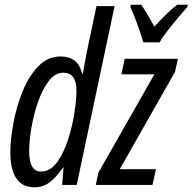

<svg xmlns="http://www.w3.org/2000/svg" viewBox="-20 -786 818 816"><path d="M127 10Q164 10 192 -12Q220 -34 248 -74H250L244 0H306L467 -760H390L350 -570Q346 -548 341 -523Q336 -498 332 -473H329Q312 -546 237 -546Q183 -546 142.5 -504Q102 -462 76 -397.5Q50 -333 37 -263.5Q24 -194 24 -139Q24 10 127 10ZM154 -57Q104 -57 104 -143Q104 -186 113.5 -242.5Q123 -299 141.5 -352.5Q160 -406 187 -441.5Q214 -477 249 -477Q305 -477 305 -400Q305 -365 296.5 -308Q288 -251 269.5 -193.5Q251 -136 222.5 -96.5Q194 -57 154 -57ZM387 0 398 -52 636 -470H496L510 -536H736L724 -481L489 -67H643L628 0ZM589 -606H658Q674 -634 713.5 -682.5Q753 -731 776 -756L778 -766H733Q711 -749 687 -725.5Q663 -702 636 -673Q619 -704 604.5 -728Q590 -752 580 -766H536L534 -756Q547 -730 564.5 -681Q582 -632 589 -606Z"/></svg>

Font: Noto Sans UI Condensed
Style: Italic
Weight: 400
Width: 3
Italic angle: -12°
Designer: Monotype Design Team
Foundry: Monotype Imaging Inc.
Version: Version 1.901